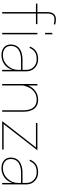

<svg xmlns="http://www.w3.org/2000/svg" viewBox="907 -1687 790 2644"><g transform="rotate(90 1302.0 -365.0)"><path d="M146 -484.9V-621.1Q146 -740.2 249 -740.2Q279.3 -740.2 317.9 -730L314 -710Q275.4 -720.2 249 -720.2Q203.1 -720.2 184.6 -694.8Q166 -669.4 166 -621.1V-484.9H312V-464.8H166V0H146V-464.8H29.8V-484.9Z M452.6 -689.9V-590.8H432.6V-689.9ZM452.6 -484.9V0H432.6V-484.9Z M962.4 -331.1V0H942.4V-142.1Q921.9 -71.3 866.2 -30.8Q810.5 9.8 738.8 9.8Q674.3 9.8 633.5 -23.7Q592.8 -57.1 592.8 -120.1Q592.8 -154.8 604.7 -182.6Q616.7 -210.4 636.5 -228.3Q656.2 -246.1 683.8 -258.1Q711.4 -270 740.5 -274.9Q769.5 -279.8 801.8 -279.8H942.4V-331.1Q942.4 -395.5 900.6 -435.3Q858.9 -475.1 794.4 -475.1Q734.4 -475.1 697.5 -450.9Q660.6 -426.8 639.6 -376L621.6 -383.8Q645 -440.4 686.8 -467.8Q728.5 -495.1 794.4 -495.1Q867.2 -495.1 914.8 -449.5Q962.4 -403.8 962.4 -331.1ZM942.4 -220.2V-259.8H801.8Q765.1 -259.8 733.4 -252.9Q701.7 -246.1 673.6 -230.7Q645.5 -215.3 629.2 -187Q612.8 -158.7 612.8 -120.1Q612.8 -65.4 647.7 -37.6Q682.6 -9.8 738.8 -9.8Q822.3 -9.8 882.3 -73Q942.4 -136.2 942.4 -220.2Z M1518.6 -293V0H1498.5V-293Q1498.5 -323.2 1494.1 -349.4Q1489.7 -375.5 1479.2 -398.9Q1468.8 -422.4 1452.4 -439Q1436 -455.6 1410.6 -465.3Q1385.3 -475.1 1352.5 -475.1Q1279.8 -475.1 1231.2 -430.2Q1182.6 -385.3 1163.6 -312Q1163.1 -309.6 1161.1 -303Q1159.2 -296.4 1158.2 -291.3Q1157.2 -286.1 1157.2 -282.2V0H1137.2V-484.9H1157.2V-357.9Q1183.6 -420.9 1235.1 -458Q1286.6 -495.1 1352.5 -495.1Q1397 -495.1 1429.9 -479.2Q1462.9 -463.4 1481.9 -434.6Q1501 -405.8 1509.8 -370.6Q1518.6 -335.4 1518.6 -293Z M1673.8 -484.9H2049.8L1689 -20H2039.1V0H1647.9L2010.3 -464.8H1673.8Z M2519.5 -331.1V0H2499.5V-142.1Q2479 -71.3 2423.3 -30.8Q2367.7 9.8 2295.9 9.8Q2231.4 9.8 2190.7 -23.7Q2149.9 -57.1 2149.9 -120.1Q2149.9 -154.8 2161.9 -182.6Q2173.8 -210.4 2193.6 -228.3Q2213.4 -246.1 2241 -258.1Q2268.6 -270 2297.6 -274.9Q2326.7 -279.8 2358.9 -279.8H2499.5V-331.1Q2499.5 -395.5 2457.8 -435.3Q2416 -475.1 2351.6 -475.1Q2291.5 -475.1 2254.6 -450.9Q2217.8 -426.8 2196.8 -376L2178.7 -383.8Q2202.1 -440.4 2243.9 -467.8Q2285.6 -495.1 2351.6 -495.1Q2424.3 -495.1 2471.9 -449.5Q2519.5 -403.8 2519.5 -331.1ZM2499.5 -220.2V-259.8H2358.9Q2322.3 -259.8 2290.5 -252.9Q2258.8 -246.1 2230.7 -230.7Q2202.6 -215.3 2186.3 -187Q2169.9 -158.7 2169.9 -120.1Q2169.9 -65.4 2204.8 -37.6Q2239.7 -9.8 2295.9 -9.8Q2379.4 -9.8 2439.5 -73Q2499.5 -136.2 2499.5 -220.2Z"/></g></svg>

Font: Genome Thin
Style: Regular
Weight: 250
Designer: Alfredo Marco Pradil
Version: Version 1.001